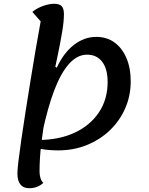

<svg xmlns="http://www.w3.org/2000/svg" viewBox="-20 -795 786 1015"><path d="M288 0Q238 0 193 -8Q187 -19 184 -30.5Q181 -42 181 -55Q292 -55 374.5 -93.5Q457 -132 503 -201Q549 -270 549 -362Q549 -430 520.5 -468Q492 -506 440 -506Q389 -506 345.5 -458Q302 -410 267 -318Q232 -226 204 -94L228 -475L280 -437Q316 -515 370.5 -557.5Q425 -600 489 -600Q544 -600 584.5 -571Q625 -542 648 -489Q671 -436 671 -365Q671 -288 641.5 -221.5Q612 -155 560 -105.5Q508 -56 438.5 -28Q369 0 288 0ZM134 200Q104 200 88 180.5Q72 161 72 121Q72 103 77.5 57Q83 11 92.5 -55.5Q102 -122 114.5 -201Q127 -280 140.5 -364Q154 -448 168 -530Q182 -612 195 -682L151 -732Q175 -752 207.5 -763.5Q240 -775 266 -775Q294 -775 306 -762.5Q318 -750 318 -720Q318 -682 308.5 -625.5Q299 -569 284.5 -499.5Q270 -430 253.5 -353Q237 -276 222.5 -196Q208 -116 198.5 -37.5Q189 41 189 112Q189 130 194 146.5Q199 163 209 172Q195 185 176 192.5Q157 200 134 200Z"/></svg>

Font: Lemonada
Style: Regular
Weight: 400
Designer: Mohamed Gaber (Arabic), Eduardo Tunni (Latin)
Foundry: Kief Type Foundry
Version: Version 4.005